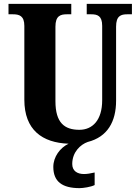

<svg xmlns="http://www.w3.org/2000/svg" viewBox="-20 -734 703 994"><path d="M392 240C410 240 451 234 470 224V159C449 164 430 167 415 167C380 167 354 151 354 115C354 53 397 14 434 1C537 -25 581 -105 581 -213V-596C581 -652 606 -660 639 -660H663V-714H429V-660H452C485 -660 509 -652 509 -600V-215C509 -112 459 -62 391 -62C314 -62 267 -98 267 -210V-596C267 -652 293 -660 326 -660H349V-714H24V-660H47C80 -660 106 -652 106 -600V-218C106 -61 199 5 335 10C291 31 256 78 256 130C256 206 302 240 392 240Z"/></svg>

Font: Noto Serif Khmer Condensed ExtraBold
Style: Regular
Weight: 800
Width: 3
Designer: Danh Hong and the Monotype Design Team
Foundry: Monotype Imaging Inc.
Version: Version 2.004